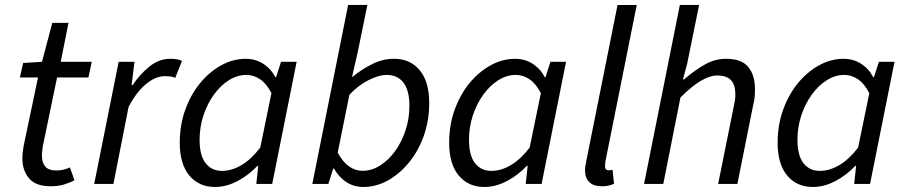

<svg xmlns="http://www.w3.org/2000/svg" viewBox="-20 -732 3611 764"><path d="M182.7 9.2Q121.5 9.2 95.3 -22.6Q69.1 -54.4 69.1 -100.6Q69.1 -113.8 70.4 -126.2Q71.7 -138.7 74.3 -152.5L131.3 -423.8H59L72.3 -481.4L147.1 -486L188 -640.9H252.5L221.7 -486H345.1L331.8 -423.8H207.1L150.2 -149.3Q149.2 -140.3 148 -131.9Q146.8 -123.5 146.8 -113.1Q146.8 -84.1 160.4 -68.8Q173.9 -53.6 205.6 -53.6Q220.7 -53.6 234.1 -57.2Q247.4 -60.7 258.2 -65.9L276.3 -14.8Q260.3 -5.8 236.3 1.7Q212.2 9.2 182.7 9.2Z M354.8 0 452.2 -486.1H515.2L503.6 -393.2H507.6Q537.3 -437.4 575.2 -467.7Q613.1 -498.1 657.6 -498.1Q671.1 -498.1 683.1 -496.2Q695.2 -494.4 704.1 -489.4L677.3 -422.1Q669.9 -426.2 659.3 -427.6Q648.7 -428.9 635.5 -428.9Q599.4 -428.9 561.3 -397.8Q523.2 -366.7 491.6 -306.5L431.3 0Z M835.3 12Q771.6 12 733.4 -33.5Q695.3 -79.1 695.3 -164.3Q695.3 -234.5 717.1 -295.1Q738.9 -355.7 776.1 -401.1Q813.3 -446.4 860.4 -472.2Q907.5 -498 957.7 -498Q996.8 -498 1027.7 -478.1Q1058.6 -458.3 1075.7 -424.7H1078.5L1098.3 -486H1160.4L1063.1 0H999.9L1007.6 -71.9H1004.2Q969.1 -34.7 924.9 -11.4Q880.7 12 835.3 12ZM863 -52Q902 -52 940.9 -75Q979.8 -98 1015.6 -144.7L1060.2 -361.6Q1039.6 -400.5 1014.1 -417.2Q988.6 -433.9 960.6 -433.9Q924.2 -433.9 890.7 -412.7Q857.1 -391.5 831 -355.2Q804.8 -318.8 789.5 -272.5Q774.2 -226.3 774.2 -175.8Q774.2 -113.3 798.1 -82.7Q822.1 -52 863 -52Z M1425.7 12Q1387.1 12 1357.1 -8.2Q1327 -28.3 1309.2 -61.4H1306L1286.5 0H1222.8L1365.3 -712.4H1441.9L1403 -522.2L1380.8 -426.4H1382.8Q1419.2 -456.2 1461.2 -477.1Q1503.1 -498.1 1547.9 -498.1Q1612 -498.1 1649.9 -452.8Q1687.9 -407.5 1687.9 -321.7Q1687.9 -251.9 1666.2 -191.2Q1644.5 -130.5 1607 -84.9Q1569.5 -39.4 1523 -13.7Q1476.4 12 1425.7 12ZM1422.5 -52.3Q1459 -52.3 1492.6 -73.5Q1526.2 -94.8 1552.3 -130.9Q1578.4 -166.9 1593.8 -213.6Q1609.1 -260.3 1609.1 -310.5Q1609.1 -372.9 1585.2 -403.4Q1561.3 -433.8 1520.1 -433.8Q1486.6 -433.8 1445.7 -412.8Q1404.8 -391.9 1370.4 -355.1L1323.7 -124.4Q1345 -86.4 1369.6 -69.4Q1394.2 -52.3 1422.5 -52.3Z M1907.3 12Q1843.6 12 1805.4 -33.5Q1767.3 -79.1 1767.3 -164.3Q1767.3 -234.5 1789.1 -295.1Q1810.9 -355.7 1848.1 -401.1Q1885.3 -446.4 1932.4 -472.2Q1979.5 -498 2029.7 -498Q2068.8 -498 2099.7 -478.1Q2130.6 -458.3 2147.7 -424.7H2150.5L2170.3 -486H2232.4L2135.1 0H2071.9L2079.6 -71.9H2076.2Q2041.1 -34.7 1996.9 -11.4Q1952.7 12 1907.3 12ZM1935 -52Q1974 -52 2012.9 -75Q2051.8 -98 2087.6 -144.7L2132.2 -361.6Q2111.6 -400.5 2086.1 -417.2Q2060.6 -433.9 2032.6 -433.9Q1996.2 -433.9 1962.7 -412.7Q1929.1 -391.5 1903 -355.2Q1876.8 -318.8 1861.5 -272.5Q1846.2 -226.3 1846.2 -175.8Q1846.2 -113.3 1870.1 -82.7Q1894.1 -52 1935 -52Z M2376.4 9.2Q2341.7 9.2 2324.8 -7.4Q2307.9 -24.1 2307.9 -53.8Q2307.9 -62.4 2309.4 -72.5Q2310.9 -82.6 2313.7 -95.1L2437.3 -712.2H2513.7L2389.5 -91.9Q2388.5 -84.3 2388 -79.3Q2387.5 -74.3 2387.5 -70Q2387.5 -54.2 2402.8 -54.2Q2405.8 -54.2 2408.6 -54.7Q2411.4 -55.2 2417.4 -56.2L2423.4 -0.5Q2412.7 3.8 2401.5 6.5Q2390.3 9.2 2376.4 9.2Z M2542.8 0 2685.3 -712.4H2761.9L2714 -477.1L2697.5 -415.7H2701.5Q2742.9 -451.5 2783.9 -474.8Q2825 -498.1 2868.7 -498.1Q2930.7 -498.1 2957.4 -465.6Q2984.2 -433.1 2984.2 -376.9Q2984.2 -359.7 2982.7 -344.8Q2981.2 -329.9 2976.2 -310L2914.2 0H2837.6L2898.1 -300.1Q2902.4 -319.8 2904.3 -331.9Q2906.1 -344 2906.1 -356.8Q2906.1 -394.2 2888.8 -412.9Q2871.5 -431.6 2833.8 -431.6Q2805.2 -431.6 2769.4 -410.8Q2733.6 -390.1 2687.6 -344L2619.3 0Z M3214.3 12Q3150.6 12 3112.4 -33.5Q3074.3 -79.1 3074.3 -164.3Q3074.3 -234.5 3096.1 -295.1Q3117.9 -355.7 3155.1 -401.1Q3192.3 -446.4 3239.4 -472.2Q3286.5 -498 3336.7 -498Q3375.8 -498 3406.7 -478.1Q3437.6 -458.3 3454.7 -424.7H3457.5L3477.3 -486H3539.4L3442.1 0H3378.9L3386.6 -71.9H3383.2Q3348.1 -34.7 3303.9 -11.4Q3259.7 12 3214.3 12ZM3242 -52Q3281 -52 3319.9 -75Q3358.8 -98 3394.6 -144.7L3439.2 -361.6Q3418.6 -400.5 3393.1 -417.2Q3367.6 -433.9 3339.6 -433.9Q3303.2 -433.9 3269.7 -412.7Q3236.1 -391.5 3210 -355.2Q3183.8 -318.8 3168.5 -272.5Q3153.2 -226.3 3153.2 -175.8Q3153.2 -113.3 3177.1 -82.7Q3201.1 -52 3242 -52Z"/></svg>

Font: Source Sans 3
Style: Italic
Weight: 200
Italic angle: -11°
Designer: Paul D. Hunt
Foundry: Adobe
Version: Version 3.046;hotconv 1.0.118;makeotfexe 2.5.65603